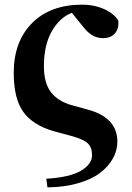

<svg xmlns="http://www.w3.org/2000/svg" viewBox="-20 -583 566 826"><path d="M287.1 -130.9 356.9 -111.8Q484.9 -77.1 484.9 25.9Q484.9 64.5 465.6 99.1Q446.3 133.8 409.7 161.4Q373 189 314.7 205.6Q256.3 222.2 184.1 223.1L179.2 186Q280.8 179.7 328.4 151.4Q376 123 376 85Q376 51.8 358.4 34.4Q340.8 17.1 291 2.9L212.9 -18.1Q122.1 -43.9 80.6 -101.1Q39.1 -158.2 39.1 -270Q39.1 -403.8 117.7 -483.4Q196.3 -563 335 -563Q384.8 -563 426.8 -544.4Q468.8 -525.9 488.8 -495.1Q492.7 -460.9 474.9 -439.9Q457 -418.9 422.9 -418.9Q378.4 -418.9 344.2 -460L289.1 -527.8Q237.3 -508.3 203.1 -448.7Q168.9 -389.2 168.9 -297.9Q168.9 -226.1 199 -186.8Q229 -147.5 287.1 -130.9Z"/></svg>

Font: Noto Serif JP Black
Style: Regular
Weight: 900
Designer: Ryoko NISHIZUKA  (kana & ideographs); Frank Grießhammer (Latin, Greek & Cyrillic); Wenlong ZHANG  (bopomofo); Sandoll Co
Foundry: Adobe Systems Incorporated
Version: Version 1.001;PS 1.001;hotconv 16.6.54;makeotf.lib2.5.65590